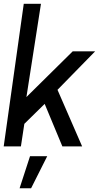

<svg xmlns="http://www.w3.org/2000/svg" viewBox="-30 -770 559 1010"><path d="M402 0H298L205 -223.5L98 -118.5L80 0H-10.5L95 -750H185.5L109 -259.5L352.5 -500H470.5L272.5 -297.5ZM73 220.5 128 51.5H218.5L133.5 220.5Z"/></svg>

Font: Urbanist Medium
Style: Italic
Weight: 500
Italic angle: -8°
Designer: Corey Hu
Foundry: Corey Hu
Version: Version 1.330; ttfautohint (v1.8.4.7-5d5b)